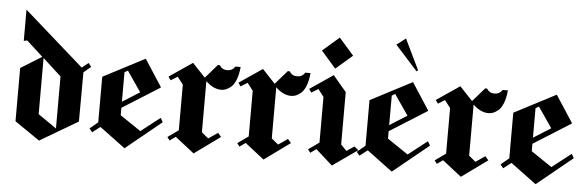

<svg xmlns="http://www.w3.org/2000/svg" viewBox="-44 -771 2815 919"><g transform="rotate(5 1363.0 -311.5)"><path d="M153.3 -388.3V-118.3L241.7 -57.5V-307.5ZM146.7 -393.3 68.3 -465 51.7 -461.7V-611.7L339.2 -358.3L370 -383.3L384.2 -365.8L349.2 -336.7L348.3 -100L165.8 7.5L45.8 -75V-330.8Z M415.8 -54.2 401.7 -71.7 440.8 -104.2V-323.3L640.8 -427.5L724.2 -299.2V-295.8L545 -183.3V-147.5L645 -80L736.7 -151.7L748.3 -131.7L576.7 8.3L453.3 -83.3ZM545 -212.5 628.3 -265 560.8 -363.3 545 -354.2Z M1016.7 -104.2 1032.5 -85.8 908.3 4.2 816.7 -67.5 788.3 -47.5 776.7 -63.3 828.3 -100V-319.2L800.8 -355L768.3 -335L756.7 -351.7L868.3 -427.5L930 -361.7L987.5 -427.5H996.7Q1009.2 -406.7 1033.8 -406.7Q1058.3 -406.7 1071.7 -427.5H1096.7Q1093.3 -390.8 1083.3 -365.8Q1073.3 -340.8 1060 -330Q1046.7 -319.2 1035.8 -315Q1025 -310.8 1013.3 -310.8Q975 -310.8 939.2 -345.8V-100L971.7 -73.3Z M1352.5 -104.2 1368.3 -85.8 1244.2 4.2 1152.5 -67.5 1124.2 -47.5 1112.5 -63.3 1164.2 -100V-319.2L1136.7 -355L1104.2 -335L1092.5 -351.7L1204.2 -427.5L1265.8 -361.7L1323.3 -427.5H1332.5Q1345 -406.7 1369.6 -406.7Q1394.2 -406.7 1407.5 -427.5H1432.5Q1429.2 -390.8 1419.2 -365.8Q1409.2 -340.8 1395.8 -330Q1382.5 -319.2 1371.7 -315Q1360.8 -310.8 1349.2 -310.8Q1310.8 -310.8 1275 -345.8V-100L1307.5 -73.3Z M1672.5 -95.8 1692.5 -80 1572.5 4.2 1492.5 -67.5 1464.2 -47.5 1452.5 -63.3 1504.2 -100V-319.2L1476.7 -355L1444.2 -335L1432.5 -351.7L1544.2 -427.5L1608.3 -351.7V-100L1635.8 -71.7ZM1477.5 -540 1557.5 -609.2 1628.3 -528.3 1548.3 -459.2Z M1830 -599.2 1937.5 -480 1944.2 -485.8 1873.3 -632.5ZM1700 -54.2 1685.8 -71.7 1725 -104.2V-323.3L1925 -427.5L2008.3 -299.2V-295.8L1829.2 -183.3V-147.5L1929.2 -80L2020.8 -151.7L2032.5 -131.7L1860.8 8.3L1737.5 -83.3ZM1829.2 -212.5 1912.5 -265 1845 -363.3 1829.2 -354.2Z M2300.8 -104.2 2316.7 -85.8 2192.5 4.2 2100.8 -67.5 2072.5 -47.5 2060.8 -63.3 2112.5 -100V-319.2L2085 -355L2052.5 -335L2040.8 -351.7L2152.5 -427.5L2214.2 -361.7L2271.7 -427.5H2280.8Q2293.3 -406.7 2317.9 -406.7Q2342.5 -406.7 2355.8 -427.5H2380.8Q2377.5 -390.8 2367.5 -365.8Q2357.5 -340.8 2344.2 -330Q2330.8 -319.2 2320 -315Q2309.2 -310.8 2297.5 -310.8Q2259.2 -310.8 2223.3 -345.8V-100L2255.8 -73.3Z M2390.8 -54.2 2376.7 -71.7 2415.8 -104.2V-323.3L2615.8 -427.5L2699.2 -299.2V-295.8L2520 -183.3V-147.5L2620 -80L2711.7 -151.7L2723.3 -131.7L2551.7 8.3L2428.3 -83.3ZM2520 -212.5 2603.3 -265 2535.8 -363.3 2520 -354.2Z"/></g></svg>

Font: Chomsky
Style: Regular
Weight: 400
Version: Version 2.3